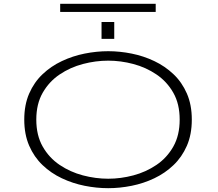

<svg xmlns="http://www.w3.org/2000/svg" viewBox="-20 -974 1140 1005"><path d="M546.5 11Q485.5 11 423 -1.5Q360.5 -14 303.8 -40.8Q247 -67.5 202.8 -109.8Q158.5 -152 132.8 -211.2Q107 -270.5 107 -348Q107 -425.5 132.8 -484.5Q158.5 -543.5 202.8 -585.5Q247 -627.5 303.8 -654.2Q360.5 -681 423 -693.5Q485.5 -706 546.5 -706Q607 -706 669.2 -693.5Q731.5 -681 787.8 -654.2Q844 -627.5 888.2 -585.5Q932.5 -543.5 958.2 -484.5Q984 -425.5 984 -348Q984 -270 958.2 -211Q932.5 -152 888.2 -109.8Q844 -67.5 787.8 -40.8Q731.5 -14 669.2 -1.5Q607 11 546.5 11ZM546.5 -38.5Q612 -38.5 678 -56Q744 -73.5 799 -110.8Q854 -148 887.2 -206.8Q920.5 -265.5 920.5 -348Q920.5 -430 887.2 -488.5Q854 -547 799 -584.2Q744 -621.5 678 -639Q612 -656.5 546.5 -656.5Q480.5 -656.5 414 -639Q347.5 -621.5 292.2 -584.2Q237 -547 203.5 -488.5Q170 -430 170 -348Q170 -265.5 203.5 -206.8Q237 -148 292.2 -110.8Q347.5 -73.5 414 -56Q480.5 -38.5 546.5 -38.5ZM511.5 -859H578V-770.5H511.5ZM295 -911.5V-954H795V-911.5Z"/></svg>

Font: Trispace Expanded ExtraLight
Style: Regular
Weight: 200
Width: 7
Designer: Tyler Finck
Foundry: Etcetera Type Company
Version: Version 1.210; ttfautohint (v1.8.3)